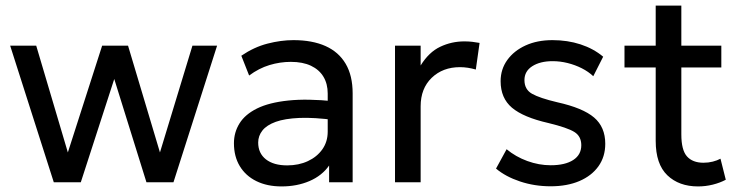

<svg xmlns="http://www.w3.org/2000/svg" viewBox="-20 -654 2666 689"><path d="M173 0 16.5 -490H110L223.5 -107L346.5 -490H439.5L554 -107L670.5 -490H759L602.5 0H505.5L390 -370.5L270 0Z M990.5 15Q938.5 15 900 -4Q861.5 -23 840.5 -57.8Q819.5 -92.5 819.5 -140Q819.5 -179 839.5 -211.2Q859.5 -243.5 902.5 -264.8Q945.5 -286 1014 -293.2Q1082.5 -300.5 1179.5 -290.5L1182 -223Q1107 -233 1054.5 -230.8Q1002 -228.5 969.5 -216.8Q937 -205 921.8 -185.8Q906.5 -166.5 906.5 -142.5Q906.5 -104 934.2 -82.2Q962 -60.5 1010.5 -60.5Q1052 -60.5 1084.8 -75.8Q1117.5 -91 1136.8 -118.2Q1156 -145.5 1156 -181.5V-318.5Q1156 -353 1140.8 -378.5Q1125.5 -404 1096 -418Q1066.5 -432 1023.5 -432Q985 -432 947 -420.5Q909 -409 874 -383L846 -454Q891.5 -485 940 -497.5Q988.5 -510 1033 -510Q1100.5 -510 1148 -488.8Q1195.5 -467.5 1220.5 -425Q1245.5 -382.5 1245.5 -319V0H1161V-60Q1135.5 -23.5 1090.5 -4.2Q1045.5 15 990.5 15Z M1397.5 0V-490H1489.5V-419Q1519 -467 1559.8 -486.2Q1600.5 -505.5 1646.5 -505.5Q1661 -505.5 1674.5 -504Q1688 -502.5 1701 -500L1687.5 -404.5Q1673.5 -408.5 1659 -410.8Q1644.5 -413 1630.5 -413Q1569 -413 1529.2 -374.8Q1489.5 -336.5 1489.5 -272.5V0Z M1956 14.5Q1898 14.5 1846.2 -2.8Q1794.5 -20 1760 -49L1798 -118.5Q1830.5 -91.5 1872.2 -76.2Q1914 -61 1956 -61Q2008 -61 2037 -79.8Q2066 -98.5 2066 -133Q2066 -165 2041 -180.5Q2016 -196 1948 -212.5Q1858 -233 1817.2 -267.5Q1776.5 -302 1776.5 -362.5Q1776.5 -405.5 1800.5 -438.8Q1824.5 -472 1866.2 -491Q1908 -510 1962.5 -510Q2016.5 -510 2063.2 -494.8Q2110 -479.5 2144.5 -450.5L2109 -380.5Q2091.5 -397 2067.8 -409Q2044 -421 2017 -427.8Q1990 -434.5 1963 -434.5Q1918.5 -434.5 1890.2 -416.5Q1862 -398.5 1862 -366.5Q1862 -333 1889.2 -317.5Q1916.5 -302 1980 -287Q2072 -266.5 2112 -232.2Q2152 -198 2152 -138Q2152 -91.5 2127.5 -57.2Q2103 -23 2059 -4.2Q2015 14.5 1956 14.5Z M2485 15Q2416.5 15 2374.8 -25Q2333 -65 2333 -148.5V-634H2425V-490H2568.5V-412H2425V-171.5Q2425 -115.5 2445.2 -92.8Q2465.5 -70 2504.5 -70Q2522 -70 2537.8 -74Q2553.5 -78 2565.5 -84.5L2584.5 -9Q2564 2 2538 8.5Q2512 15 2485 15ZM2221 -412V-490H2347V-412Z"/></svg>

Font: Geologica Roman Light
Style: Regular
Weight: 300
Designer: Sindre Bremnes, Frode Helland
Foundry: Monokrom Skriftforlag AS
Version: Version 1.010;gftools[0.9.28]